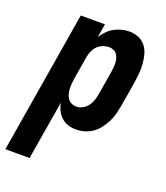

<svg xmlns="http://www.w3.org/2000/svg" viewBox="-171 -623 807 932"><g transform="rotate(20 233.0 -156.5)"><path d="M-34 215 88 -520H213L201 -450Q212 -467 227 -482.5Q242 -498 260 -508Q278 -518 298.5 -523Q319 -528 338 -528Q364 -528 386.5 -518Q409 -508 423 -489Q437 -470 443 -446.5Q449 -423 450.5 -398Q452 -373 449.5 -347.5Q447 -322 443 -297L423 -177Q419 -155 413.5 -133Q408 -111 397.5 -90.5Q387 -70 373 -51Q359 -32 340 -18.5Q321 -5 298.5 1.5Q276 8 254 8Q232 8 212.5 1.5Q193 -5 178 -19Q163 -33 154 -51.5Q145 -70 142 -90L91 215ZM219 -97Q235 -97 251 -106Q267 -115 277.5 -129.5Q288 -144 293 -160.5Q298 -177 301 -194L321 -314Q323 -326 324 -338Q325 -350 324.5 -362Q324 -374 320.5 -385Q317 -396 310.5 -405Q304 -414 293 -418.5Q282 -423 270 -423Q255 -423 239 -417Q223 -411 211 -399Q199 -387 192.5 -371.5Q186 -356 183 -341L163 -221Q161 -207 160 -193.5Q159 -180 159.5 -167Q160 -154 163.5 -141Q167 -128 174.5 -118Q182 -108 193.5 -102.5Q205 -97 219 -97Z"/></g></svg>

Font: Iosevka SS18 Extrabold
Style: Italic
Weight: 800
Italic angle: -9°
Monospace: yes
Designer: Belleve Invis
Foundry: Belleve Invis
Version: Version 25.1.1; ttfautohint (v1.8.4)